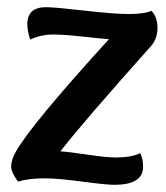

<svg xmlns="http://www.w3.org/2000/svg" viewBox="-20 -504 463 534"><path d="M108 -484Q132 -484 215 -474.5Q298 -465 338 -465Q382 -465 401 -474Q418 -457 418 -427Q418 -397 401 -377Q208 -161 148 -83Q169 -82 222.5 -74Q276 -66 302 -66Q345 -66 370 -78Q378 -62 378 -40Q378 10 298 10Q275 10 208 1Q141 -8 104 -8Q60 -8 30 1Q11 -25 11 -41Q11 -59 24 -82Q67 -158 283 -395Q266 -396 212.5 -402Q159 -408 128 -408Q94 -408 64 -394Q56 -418 56 -437Q56 -484 108 -484Z"/></svg>

Font: Overlock
Style: Bold Italic
Weight: 700
Designer: Dario Muhafara
Foundry: Dario Manuel Muhafara
Version: Version 1.002